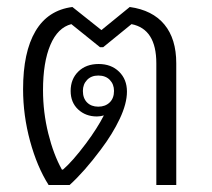

<svg xmlns="http://www.w3.org/2000/svg" viewBox="-20 -529 606 549"><path d="M119 0Q86 -52 66 -125.5Q46 -199 46 -274Q46 -380 81.5 -440Q117 -500 187 -509L270 -443L351 -509Q416 -500 450 -459Q484 -418 484 -348V0H427V-348Q427 -446 356 -460L275 -394H266L184 -460Q145 -450 124 -400.5Q103 -351 103 -271Q103 -208 118 -147.5Q133 -87 157 -44H160Q187 -67 226 -119Q258 -162 277 -199Q267 -196 257 -196Q225 -196 203.5 -216Q182 -236 182 -269Q182 -303 204 -324.5Q226 -346 262 -346Q298 -346 320.5 -324Q343 -302 343 -267Q343 -233 322.5 -189.5Q302 -146 268 -101Q221 -38 179 0ZM261 -224Q281 -224 293.5 -236Q306 -248 306 -269Q306 -288 294 -300.5Q282 -313 261 -313Q241 -313 229 -300.5Q217 -288 217 -269Q217 -248 229 -236Q241 -224 261 -224Z"/></svg>

Font: Noto Sans Thai Looped UI Light
Style: Regular
Weight: 300
Designer: Cadson Demak Team
Foundry: Cadson Demak Co., Ltd.
Version: Version 1.000